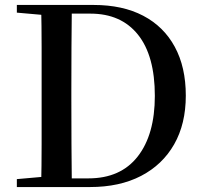

<svg xmlns="http://www.w3.org/2000/svg" viewBox="-20 -755 821 775"><path d="M48 0V-32L195 -45H208V0ZM146 0Q148 -85 148 -172.5Q148 -260 148 -359V-388Q148 -478 148 -564Q148 -650 146 -735H270Q269 -651 268.5 -564.5Q268 -478 268 -388V-359Q268 -261 268.5 -173.5Q269 -86 270 0ZM208 0V-35H337Q467 -35 536 -123.5Q605 -212 605 -368Q605 -530 537 -615Q469 -700 345 -700H208V-735H358Q475 -735 558 -691.5Q641 -648 685.5 -566Q730 -484 730 -369Q730 -255 683 -172.5Q636 -90 549.5 -45Q463 0 343 0ZM48 -704V-735H208V-691H195Z"/></svg>

Font: Noto Serif TC ExtraLight SemiBold
Style: Regular
Weight: 600
Version: Version 2.003-H1;hotconv 1.1.1;makeotfexe 2.6.0